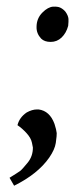

<svg xmlns="http://www.w3.org/2000/svg" viewBox="-20 -434 240 590"><path d="M181.2 -397.9Q189.5 -386.2 190.4 -376Q190.9 -368.7 189.5 -354.5Q183.6 -332.5 169.4 -318.8Q155.3 -305.2 135.7 -305.2Q116.7 -305.2 106.4 -315.4Q91.8 -331.1 92.3 -351.1Q92.3 -377.4 110.4 -395.5Q127.4 -412.6 143.6 -413.6Q157.7 -414.1 165 -410.6Q174.3 -406.2 181.2 -397.9ZM62 -88.4Q78.6 -97.7 93.8 -97.7H98.6Q132.8 -93.3 147.5 -53.2Q153.3 -35.2 154.3 -24.9Q154.8 -19 151.4 5.4Q148.4 25.4 131.3 50.3Q96.2 100.6 23.4 136.7L9.3 112.3Q33.7 97.2 42 91.3Q48.3 86.4 65.4 65.4Q81.1 45.9 81.1 19.5Q81.1 18.6 78.1 4.4Q75.2 -9.8 62 -24.4Q48.3 -39.6 33.7 -49.3Q39.6 -73.2 62 -88.4Z"/></svg>

Font: Neuton Cursive
Style: Regular
Weight: 500
Designer: Brian M Zick
Version: Version 1.43